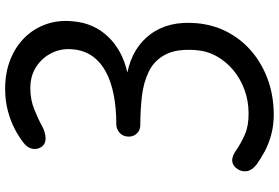

<svg xmlns="http://www.w3.org/2000/svg" viewBox="-185 -863 1058 728"><g transform="rotate(-90 344.0 -499.0)"><path d="M67 -127.5Q79 -146 97.5 -147.5Q116 -149 140 -131.5Q165 -114 198 -99.5Q231 -85 278.5 -85.5Q325 -85.5 367 -100.8Q409 -116 441.8 -143.2Q474.5 -170.5 494.8 -206.8Q515 -243 518 -285.5Q523.5 -357.5 501.5 -400Q479.5 -442.5 438.2 -463Q397 -483.5 344 -489.8Q291 -496 234.5 -496Q214.5 -496 202.2 -508.8Q190 -521.5 190 -539.5Q190 -561.5 204.2 -574.2Q218.5 -587 236.5 -587Q298 -587 348 -596.8Q398 -606.5 435 -626.2Q472 -646 494 -676.2Q516 -706.5 520.5 -747.5Q526 -792.5 508 -830Q490 -867.5 455 -890.5Q420 -913.5 372.5 -913Q330.5 -913 293.2 -898Q256 -883 227 -867Q206 -856 184.5 -855.2Q163 -854.5 151.5 -870Q140 -886.5 144 -906Q148 -925.5 169.5 -941Q191.5 -958 221.2 -973.2Q251 -988.5 288.8 -998.5Q326.5 -1008.5 371.5 -1008.5Q432 -1008.5 481.5 -989Q531 -969.5 565.5 -934.5Q600 -899.5 616.5 -852.2Q633 -805 627 -749.5Q620 -671.5 568.5 -617.8Q517 -564 433 -545Q527 -526 578.2 -457.5Q629.5 -389 620 -282.5Q614.5 -218.5 586.2 -165Q558 -111.5 511.5 -72.5Q465 -33.5 405 -12Q345 9.5 275 10Q233 10 197.8 0.5Q162.5 -9 134.5 -24Q106.5 -39 85 -54.5Q62.5 -72 59.2 -91.2Q56 -110.5 67 -127.5Z"/></g></svg>

Font: Edu SA Hand Medium
Style: Regular
Weight: 500
Designer: Tina and Corey Anderson, Eben Sorkin, Mirko Velimirovic
Foundry: Google for Education
Version: Version 2.000